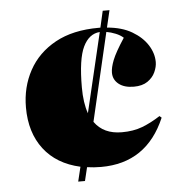

<svg xmlns="http://www.w3.org/2000/svg" viewBox="-50 -686 722 762"><g transform="rotate(-5 311.5 -304.5)"><path d="M231 29 245 -29Q151 -50 100.5 -116Q50 -182 50 -282Q50 -363 86 -429Q122 -495 192 -533.5Q262 -572 365 -572Q369 -572 372 -572L387 -638H414L398 -570Q457 -565 497 -541.5Q537 -518 558 -485Q579 -452 579 -417Q579 -398 569.5 -377Q560 -356 539 -341.5Q518 -327 484 -327Q446 -327 424 -344.5Q402 -362 402 -390Q402 -410 413.5 -439.5Q425 -469 461 -524Q449 -535 430.5 -542.5Q412 -550 394 -553L312 -202Q348 -151 421 -151Q467 -151 502.5 -164.5Q538 -178 575 -202L583 -195Q509 -21 327 -21Q298 -21 271 -25L258 29ZM278 -342Q278 -280 293 -238L368 -555Q325 -552 301.5 -503.5Q278 -455 278 -342Z"/></g></svg>

Font: Display Black
Style: Regular
Weight: 900
Designer: Latin by Veronika Burian and Jose Scaglione. Greek by Irene Vlachou. Cyrillic by Vera Evstafieva.
Foundry: TypeTogether
Version: Version 3.002